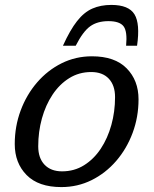

<svg xmlns="http://www.w3.org/2000/svg" viewBox="-20 -751 625 781"><path d="M354 -522Q447 -522 495.2 -473Q543.5 -424 543.5 -347Q543.5 -275 519.5 -210.5Q495.5 -146 452.5 -96.2Q409.5 -46.5 352.5 -18.2Q295.5 10 229.5 10Q136.5 10 88.2 -39Q40 -88 40 -165Q40 -237 64 -301.5Q88 -366 131 -415.8Q174 -465.5 231 -493.8Q288 -522 354 -522ZM232.5 -54Q282 -54 321.8 -78.8Q361.5 -103.5 389.8 -146Q418 -188.5 433 -242.8Q448 -297 448 -356Q448 -404 422.5 -431Q397 -458 351 -458Q301.5 -458 261.8 -433.2Q222 -408.5 193.8 -366Q165.5 -323.5 150.5 -269.2Q135.5 -215 135.5 -156Q135.5 -108 161.2 -81Q187 -54 232.5 -54ZM421 -665Q376 -665 346.8 -644Q317.5 -623 288 -565H236Q265 -629 293.5 -665.2Q322 -701.5 355.8 -716.2Q389.5 -731 433 -731Q503.5 -731 527 -692.8Q550.5 -654.5 537.5 -565H493Q498.5 -623.5 482.5 -644.2Q466.5 -665 421 -665Z"/></svg>

Font: Newsreader Caption
Style: Italic
Weight: 400
Italic angle: -17°
Designer: Hugues Gentile
Foundry: Production Type
Version: Version 1.001